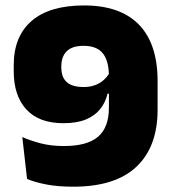

<svg xmlns="http://www.w3.org/2000/svg" viewBox="-20 -672 634 706"><path d="M289 -652Q422 -652 490.8 -581.5Q559.5 -511 559.5 -373.5V-268.5Q559.5 -132.5 481.8 -59Q404 14.5 249.5 14.5Q191.5 14.5 148.8 6Q106 -2.5 79.5 -14L62 -168Q91.5 -155 129.5 -145Q167.5 -135 214.5 -135Q300.5 -135 340.5 -169.2Q380.5 -203.5 380.5 -276.5V-390.5Q380.5 -448.5 358 -476Q335.5 -503.5 287.5 -503.5Q245 -503.5 225.2 -483.5Q205.5 -463.5 205.5 -428.5V-424Q205.5 -388 225.5 -370Q245.5 -352 288 -352Q309 -352 327 -358Q345 -364 359 -375.8Q373 -387.5 382.5 -403.5L423 -327.5H375.5Q367.5 -294 347.5 -269.8Q327.5 -245.5 294.5 -232.2Q261.5 -219 213 -219Q123.5 -219 77 -269.5Q30.5 -320 30.5 -410V-432.5Q30.5 -538.5 96.5 -595.2Q162.5 -652 289 -652Z"/></svg>

Font: Anek Gujarati ExtraBold
Style: Regular
Weight: 800
Version: Version 1.003